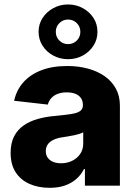

<svg xmlns="http://www.w3.org/2000/svg" viewBox="-20 -853 626 882"><path d="M208.5 9.8Q156.2 9.8 115.7 -8.1Q75.2 -25.9 52 -61.5Q28.8 -97.2 28.8 -150.9Q28.8 -195.8 44.9 -226.8Q61 -257.8 89.1 -277.1Q117.2 -296.4 153.8 -306.6Q190.4 -316.9 231.9 -320.3Q278.3 -324.7 306.6 -329.1Q335 -333.5 347.9 -342.8Q360.8 -352.1 360.8 -368.7V-370.6Q360.8 -389.2 352.1 -402.1Q343.3 -415 326.7 -421.9Q310.1 -428.7 286.6 -428.7Q263.2 -428.7 245.1 -421.9Q227.1 -415 215.6 -402.3Q204.1 -389.6 199.7 -372.6L44.9 -390.1Q55.2 -438 86.4 -473.9Q117.7 -509.8 168.7 -529.8Q219.7 -549.8 289.1 -549.8Q340.3 -549.8 384.3 -537.8Q428.2 -525.9 461.2 -502.7Q494.1 -479.5 512.5 -445.6Q530.8 -411.6 530.8 -368.2V0H370.1V-76.2H365.7Q351.1 -47.9 328.6 -29.1Q306.2 -10.3 276.4 -0.2Q246.6 9.8 208.5 9.8ZM260.3 -103Q289.1 -103 312 -114.5Q335 -126 348.6 -146.2Q362.3 -166.5 362.3 -193.4V-245.1Q355 -241.2 344.2 -237.8Q333.5 -234.4 320.6 -231.7Q307.6 -229 294.2 -226.8Q280.8 -224.6 268.6 -222.7Q243.7 -219.2 226.1 -210.9Q208.5 -202.6 199.5 -189.7Q190.4 -176.8 190.4 -158.7Q190.4 -140.6 199.5 -128.2Q208.5 -115.7 224.1 -109.4Q239.7 -103 260.3 -103ZM292.5 -581.1Q255.4 -581.1 224.4 -597.9Q193.4 -614.7 175.3 -643.3Q157.2 -671.9 157.2 -707Q157.2 -741.7 175.3 -770Q193.4 -798.3 224.4 -815.4Q255.4 -832.5 292.5 -832.5Q330.1 -832.5 360.8 -815.4Q391.6 -798.3 409.7 -770.3Q427.7 -742.2 427.7 -706.5Q427.7 -671.9 409.7 -643.6Q391.6 -615.2 360.8 -598.1Q330.1 -581.1 292.5 -581.1ZM292.5 -650.4Q316.4 -650.4 332.8 -666.7Q349.1 -683.1 349.1 -706.5Q349.1 -730.5 332.8 -746.8Q316.4 -763.2 292.5 -763.2Q269 -763.2 252.7 -746.8Q236.3 -730.5 236.3 -706.5Q236.3 -683.1 252.7 -666.7Q269 -650.4 292.5 -650.4Z"/></svg>

Font: Inter 16pt ExtraBold
Style: Regular
Weight: 800
Version: Version 4.001;git-66647c0bb